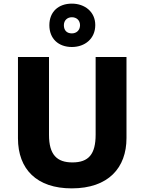

<svg xmlns="http://www.w3.org/2000/svg" viewBox="-20 -1028 796 1058"><path d="M376 -769C448 -769 505 -815 505 -890C505 -963 447 -1008 376 -1008C302 -1008 252 -963 252 -889C252 -815 302 -769 376 -769ZM376 -844C347 -844 332 -862 332 -889C332 -916 351 -933 376 -933C402 -933 421 -916 421 -889C421 -862 402 -844 376 -844ZM677 -267V-714H507V-286C507 -179 469 -133 379 -133C294 -133 250 -175 250 -285V-714H79V-266C79 -95 183 10 375 10C578 10 677 -104 677 -267Z"/></svg>

Font: Noto Sans Gurmukhi ExtraBold
Style: Regular
Weight: 800
Designer: Jelle Bosma - Monotype Design Team
Foundry: Monotype Imaging Inc.
Version: Version 2.004